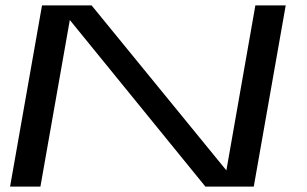

<svg xmlns="http://www.w3.org/2000/svg" viewBox="-20 -695 1142 715"><path d="M17.5 0 136.5 -675H321L823 -60.5L931 -675H1044L925 0H745L240 -620.5L130.5 0Z"/></svg>

Font: Anybody UltraExpanded Regular
Style: Italic
Weight: 400
Width: 9
Italic angle: -10°
Designer: Tyler Finck
Foundry: Etcetera Type Company
Version: Version 1.010; ttfautohint (v1.8.3) -l 8 -r 50 -G 200 -x 14 